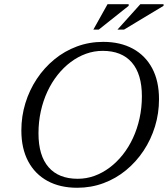

<svg xmlns="http://www.w3.org/2000/svg" viewBox="-20 -878 794 908"><path d="M162 -247.5Q162 -142 209.8 -87.2Q257.5 -32.5 347.5 -32.5Q388.5 -32.5 426.5 -46.2Q464.5 -60 498.5 -85.5Q532.5 -111 560.5 -146.2Q588.5 -181.5 608.8 -225Q629 -268.5 640 -318.5Q651 -368.5 651 -422.5Q651 -528 603.2 -582.8Q555.5 -637.5 465.5 -637.5Q425 -637.5 386.8 -623.8Q348.5 -610 314.5 -584.5Q280.5 -559 252.5 -523.8Q224.5 -488.5 204.2 -445Q184 -401.5 173 -351.8Q162 -302 162 -247.5ZM732 -409Q732 -342 713 -280Q694 -218 659 -165.2Q624 -112.5 576 -73Q528 -33.5 469.5 -11.8Q411 10 345 10Q264 10 204.8 -22.2Q145.5 -54.5 113.2 -115.2Q81 -176 81 -261Q81 -328 100 -390Q119 -452 154 -504.8Q189 -557.5 237 -597Q285 -636.5 343.5 -658.2Q402 -680 468 -680Q549 -680 608.2 -647.8Q667.5 -615.5 699.8 -555Q732 -494.5 732 -409ZM535.5 -738 643.5 -858H753.5V-850.5L566.5 -738ZM421.5 -738 488.5 -858H588.5V-850.5L447 -738Z"/></svg>

Font: Newsreader Text
Style: Italic
Weight: 400
Italic angle: -17°
Designer: Hugues Gentile
Foundry: Production Type
Version: Version 1.001